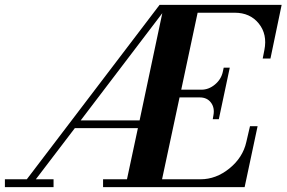

<svg xmlns="http://www.w3.org/2000/svg" viewBox="-88 -768 1176 788"><path d="M-67.9 0V-32.2H22L566.9 -748H1067.9L1022 -527.8H990.2L997.1 -563Q1009.8 -627 974.1 -671.4Q938.5 -715.8 875 -715.8H723.1L655.8 -399.9H738.8Q768.6 -399.9 793.9 -420.9Q819.3 -441.9 826.2 -472.2L830.1 -490.2H855L810.1 -278.8H785.2L788.1 -295.9Q793.5 -326.2 777.6 -347.2Q761.7 -368.2 731.9 -368.2H648.9L577.1 -32.2H734.9Q798.8 -32.2 853.8 -76.9Q908.7 -121.6 922.9 -185.1L938 -250H969.2L916 0H335V-32.2H433.1L478 -242.2H219.2L59.1 -32.2H131.8V0ZM243.2 -273.9H484.9L578.1 -713.9Z"/></svg>

Font: Fin Serif Display
Style: Italic
Weight: 400
Italic angle: -12°
Designer: J. Blake Harris
Version: Version 1.006;FEAKit 1.0